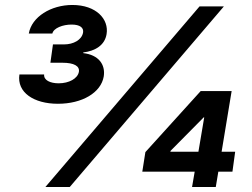

<svg xmlns="http://www.w3.org/2000/svg" viewBox="-20 -753 1014 773"><path d="M162.6 0H260.7L881.4 -727.3H783.4ZM58.2 -453.1C47.2 -380.7 116.5 -335.2 213.1 -335.2C311.1 -335.2 386.7 -380 397.7 -445.3C405.2 -493.6 376.4 -532.3 315.3 -539.1V-541.9C362.9 -547.6 402 -570.7 409.1 -615.8C419 -675.4 367.9 -733 271.3 -733C185.4 -733 107.6 -685.4 95.9 -617.9H190.7C195.7 -640.3 233.3 -654.1 268.1 -654.1C302.2 -654.1 318.2 -641.3 314.3 -621.1C308.6 -592.3 275.9 -574.2 237.9 -574.2H193.2L182.9 -500.4H231.2C278.4 -500.4 301.5 -486.9 297.6 -463.8C292.6 -436.4 257.5 -417.6 216.3 -417.6C182.2 -417.6 155.5 -430 157.7 -453.1ZM552.9 -61.8H763.8L753.2 0H848.7L859 -61.8H915.8L926.8 -142H872.2L912.6 -386.4H788L565.3 -140.6ZM666.2 -142V-145.2L800.1 -280.5H802.2L778.8 -142Z"/></svg>

Font: Margiela Sans
Style: Bold Italic
Weight: 700
Italic angle: -9.39999°
Designer: Stefan Endress, Andreas Faust
Version: Version 1.100;FEAKit 1.0